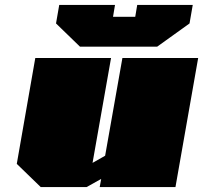

<svg xmlns="http://www.w3.org/2000/svg" viewBox="-20 -758 823 778"><path d="M304 -569 207 -663 220 -738H446L438 -690H528L536 -738H761L748 -663L617 -569ZM145 0 48 -94 123 -523H430L355 -98L406 -127L476 -523H783L691 0H384L390 -33L331 0Z"/></svg>

Font: Tomorrow Black
Style: Italic
Weight: 900
Italic angle: -10°
Designer: Tony de Marco, Monica Rizzolli
Foundry: Just in Type
Version: Version 2.002